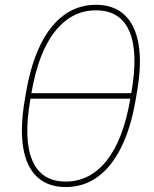

<svg xmlns="http://www.w3.org/2000/svg" viewBox="-20 -755 629 783"><path d="M248 7.8Q175.8 7.8 131.6 -33.2Q87.4 -74.2 74.5 -153.6Q61.5 -232.9 81.1 -348.1L86.4 -379.4Q106.4 -494.6 145.8 -574Q185.1 -653.3 241.9 -694.3Q298.8 -735.4 371.1 -735.4Q443.8 -735.4 487.8 -694.3Q531.7 -653.3 545.2 -574Q558.6 -494.6 538.6 -379.4L533.2 -348.1Q513.7 -232.9 474.1 -153.6Q434.6 -74.2 377.7 -33.2Q320.8 7.8 248 7.8ZM248 -14.6Q346.7 -14.6 414.6 -99.6Q482.4 -184.6 510.7 -348.1L516.1 -379.4Q544.4 -543 507.3 -627.9Q470.2 -712.9 371.6 -712.9Q272.9 -712.9 205.1 -627.9Q137.2 -543 108.9 -379.4L103.5 -348.1Q75.2 -184.6 112.3 -99.6Q149.4 -14.6 248 -14.6ZM92.8 -352.5 96.2 -375H526.9L523.4 -352.5Z"/></svg>

Font: Inter 16pt Thin
Style: Italic
Weight: 250
Italic angle: -9.3988°
Version: Version 4.001;git-66647c0bb